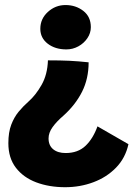

<svg xmlns="http://www.w3.org/2000/svg" viewBox="-20 -572 558 781"><path d="M246.5 -551.5Q288 -551.5 318.8 -527.8Q349.5 -504 349.5 -461.5Q349.5 -437.5 335.5 -416.8Q321.5 -396 298.8 -383.5Q276 -371 250 -371Q204.5 -371 174.2 -394.2Q144 -417.5 144 -455Q144 -495.5 174.8 -523.5Q205.5 -551.5 246.5 -551.5ZM175 -326.5Q226 -326.5 262.2 -324.8Q298.5 -323 340.5 -318.5Q340.5 -252 313.8 -198.8Q287 -145.5 238 -101.5Q210 -77.5 193.8 -54.8Q177.5 -32 177.5 -9Q177.5 19.5 196.2 35Q215 50.5 247 50.5Q297 50.5 327.8 21.2Q358.5 -8 376.5 -58L502.5 14.5Q490 71 452 110Q414 149 360 169.2Q306 189.5 245 189.5Q180 189.5 127.5 169.8Q75 150 44.5 110.2Q14 70.5 14 10.5Q14 -34 25.8 -64.8Q37.5 -95.5 56 -117.8Q74.5 -140 96 -159Q125.5 -185 149.2 -226.8Q173 -268.5 175 -326.5Z"/></svg>

Font: Grandstander
Style: Bold
Weight: 700
Designer: Tyler Finck
Foundry: Etcetera Type Co
Version: Version 1.200; ttfautohint (v1.8.3)